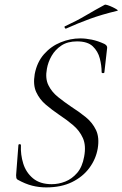

<svg xmlns="http://www.w3.org/2000/svg" viewBox="-20 -803 532 835"><path d="M181 12Q150 12 120 4.5Q90 -3 56 -22Q52 -25 51 -29.5Q50 -34 50 -41L60 -171Q60 -176 65.5 -176Q71 -176 71 -171Q69 -131 81 -92Q93 -53 123.5 -27.5Q154 -2 205 -2Q235 -2 264 -13.5Q293 -25 315.5 -51Q338 -77 346 -122Q355 -170 340.5 -202.5Q326 -235 297.5 -259Q269 -283 237 -304Q206 -325 179 -348Q152 -371 137.5 -402.5Q123 -434 131 -481Q141 -533 171.5 -567.5Q202 -602 244 -619Q286 -636 329 -636Q353 -636 379.5 -630.5Q406 -625 434 -612Q447 -605 446 -595L434 -489Q434 -485 428 -485Q422 -485 422 -489Q422 -518 414 -549Q406 -580 383.5 -601.5Q361 -623 315 -623Q274 -623 247 -605Q220 -587 204.5 -560Q189 -533 184 -504Q176 -462 190.5 -432.5Q205 -403 232.5 -381Q260 -359 291 -338Q324 -317 353 -293.5Q382 -270 397.5 -237.5Q413 -205 405 -157Q397 -111 368.5 -72.5Q340 -34 293 -11Q246 12 181 12ZM268 -679Q264 -677 261.5 -682.5Q259 -688 263 -689Q313 -712 353.5 -736Q394 -760 435 -782Q438 -784 448.5 -780.5Q459 -777 470.5 -771.5Q482 -766 488.5 -761.5Q495 -757 490 -756Q423 -740 371 -721Q319 -702 268 -679Z"/></svg>

Font: Cormorant Garamond Light Light
Style: Italic
Weight: 300
Italic angle: -10°
Version: Version 4.001